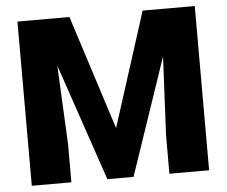

<svg xmlns="http://www.w3.org/2000/svg" viewBox="-51 -769 978 828"><g transform="rotate(-5 438.0 -355.5)"><path d="M278.8 -710.9 437.5 -216.3 595.7 -710.9H821.3V0H649.4V-166L666 -505.9L494.1 0H380.9L208.5 -506.3L225.1 -166V0H53.7V-710.9Z"/></g></svg>

Font: Sadagaat-English
Style: Regular
Weight: 900
Designer: Ahmed alsheikh
Foundry: Ahmed alsheikh Design
Version: Version 2.137;January 17, 2018;FontCreator 11.0.0.2408 64-bi